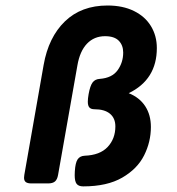

<svg xmlns="http://www.w3.org/2000/svg" viewBox="-20 -663 640 694"><path d="M546.9 -489.3Q546.9 -375.5 445.3 -326.2Q484.4 -310.5 504.9 -279.1Q525.4 -247.6 525.4 -204.1Q525.4 -150.4 501 -101.6Q476.6 -52.7 421.9 -21Q367.2 10.7 280.8 10.7Q264.2 10.7 257.1 1.7Q250 -7.3 250 -29.8Q250 -39.1 250.5 -44.4Q252.4 -74.7 260.5 -86.9Q268.6 -99.1 285.6 -100.1Q341.3 -102.1 369.1 -131.8Q397 -161.6 397 -206.1Q397 -235.8 377.4 -252Q357.9 -268.1 321.3 -268.1Q309.1 -268.1 303.2 -274.4Q297.4 -280.8 297.4 -295.4Q297.4 -306.6 300.3 -322.8Q305.7 -353 314.7 -365Q323.7 -377 340.8 -377.9Q385.3 -381.3 405.3 -409.4Q425.3 -437.5 425.3 -473.1Q425.3 -499.5 409.2 -515.9Q393.1 -532.2 359.9 -532.2Q320.3 -532.2 294.4 -505.1Q268.6 -478 259.8 -426.8L189.9 -30.8Q187 -14.2 178.7 -7.1Q170.4 0 153.8 0H93.3Q79.6 0 73.2 -4.9Q66.9 -9.8 66.9 -20.5Q66.9 -22.9 67.9 -30.8L137.7 -428.2Q155.3 -528.3 214.6 -585.7Q273.9 -643.1 368.7 -643.1Q423.8 -643.1 464.1 -623.3Q504.4 -603.5 525.6 -568.6Q546.9 -533.7 546.9 -489.3Z"/></svg>

Font: Courier Prime
Style: Bold Italic
Weight: 700
Italic angle: -10°
Designer: Alan Dague-Greene
Foundry: Quote-Unquote Apps
Version: Version 3.018